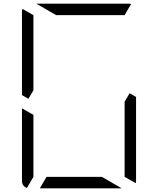

<svg xmlns="http://www.w3.org/2000/svg" viewBox="-20 -1020 856 1040"><path d="M161 -531 134 -485 99 -505V-959Q99 -968 101 -972L161 -938V-735ZM532 -62 639 0H408H196L232 -62H408ZM682 -515 717 -495V-41Q717 -32 715 -28L655 -62V-265V-469ZM126 -2Q99 -12 99 -41V-433L161 -398V-265V-62ZM284 -938 177 -1000H408H676Q686 -1000 690 -998L655 -938H408Z"/></svg>

Font: DSEG7 Modern Mini
Style: Light
Weight: 300
Designer: Keshikan(Twitter:@keshinomi_88pro)
Version: Version 0.46